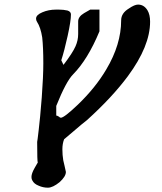

<svg xmlns="http://www.w3.org/2000/svg" viewBox="-20 -953 720 855"><path d="M648.4 -856.4Q648.4 -748 549.8 -614.3Q479.5 -519.5 367.2 -418Q340.8 -397.5 316.4 -376Q291 -354.5 265.6 -333Q257.8 -313.5 257.8 -288.1Q257.8 -262.7 261.7 -239.3Q264.6 -226.6 267.6 -213.9Q270.5 -200.2 273.4 -187.5Q273.4 -167 245.1 -141.6Q214.8 -117.2 193.4 -117.2Q171.9 -117.2 152.3 -126Q131.8 -133.8 124 -149.4Q120.1 -155.3 120.1 -165Q120.1 -180.7 134.8 -206.1Q149.4 -230.5 149.4 -231.4Q148.4 -228.5 148.4 -228.5Q145.5 -232.4 145.5 -321.3Q145.5 -321.3 147.5 -334Q149.4 -347.7 152.3 -374Q158.2 -420.9 166 -519.5Q172.9 -613.3 172.9 -670.9Q172.9 -741.2 168 -786.1Q161.1 -831.1 144.5 -856.4Q140.6 -862.3 140.6 -870.1Q140.6 -886.7 168.9 -898.4Q196.3 -910.2 229.5 -910.2Q233.4 -910.2 242.2 -910.2Q262.7 -910.2 280.3 -906.2Q295.9 -901.4 295.9 -888.7Q295.9 -859.4 281.2 -793Q266.6 -726.6 252.9 -684.6Q255.9 -677.7 262.7 -664.1Q303.7 -717.8 316.4 -747.1Q328.1 -773.4 328.1 -801.8Q328.1 -804.7 328.1 -810.5Q328.1 -816.4 328.1 -825.2Q328.1 -835 328.1 -842.8Q328.1 -850.6 328.1 -857.4Q328.1 -878.9 354.5 -894.5Q363.3 -899.4 381.8 -910.2Q395.5 -910.2 422.9 -910.2Q422.9 -885.7 422.9 -813.5Q371.1 -688.5 305.7 -622.1Q274.4 -590.8 230.5 -481.4Q230.5 -467.8 230.5 -438.5Q234.4 -438.5 242.2 -433.6Q247.1 -428.7 251 -428.7Q265.6 -428.7 327.1 -487.3Q405.3 -562.5 453.1 -643.6Q519.5 -754.9 519.5 -862.3Q519.5 -894.5 553.7 -915Q579.1 -932.6 594.7 -932.6Q621.1 -932.6 636.7 -907.2Q648.4 -887.7 648.4 -856.4Q648.4 -856.4 648.4 -856.4Z"/></svg>

Font: Tolkien Dwarf Runes
Style: Regular
Weight: 400
Version: Regular